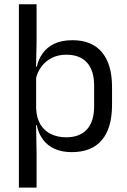

<svg xmlns="http://www.w3.org/2000/svg" viewBox="-20 -682 577 874"><path d="M306.5 10.5Q261.5 10.5 228.5 -4.5Q195.5 -19.5 175 -47.5Q154.5 -75.5 147.5 -112.5H121L144.5 -188.5Q146.5 -144.5 164.2 -115.2Q182 -86 212.5 -71.5Q243 -57 281.5 -57Q343 -57 375.8 -93Q408.5 -129 408.5 -198.5V-292Q408.5 -361 376 -397Q343.5 -433 281.5 -433Q244.5 -433 216 -418.5Q187.5 -404 168.8 -379Q150 -354 143 -322L123 -378.5H147.5Q155 -412 174.2 -439.2Q193.5 -466.5 227 -482.8Q260.5 -499 310 -499Q398 -499 444 -444.2Q490 -389.5 490 -285.5V-204.5Q490 -99.5 443.8 -44.5Q397.5 10.5 306.5 10.5ZM66 172V-662.5H146.5V-490.5L144 -370.5L144.5 -343.5V-140.5L144 -123.5L146.5 13.5V172Z"/></svg>

Font: Anek Gurmukhi
Style: Regular
Weight: 400
Designer: Sarang Kulkarni (Gurmukhi), Yesha Goshar (Latin)
Foundry: Ek Type
Version: Version 1.003